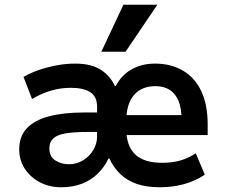

<svg xmlns="http://www.w3.org/2000/svg" viewBox="-20 -779 946 809"><path d="M237 10Q188 10 148 -11Q108 -32 84.5 -68Q61 -104 61 -150Q61 -205 93.5 -239Q126 -273 187 -289Q248 -305 332 -305H414V-223H348Q295 -223 259 -217.5Q223 -212 205.5 -196.5Q188 -181 188 -154Q188 -119 213 -103Q238 -87 270 -87Q304 -87 331 -104Q358 -121 373.5 -147.5Q389 -174 389 -203V-330Q389 -372 360.5 -390.5Q332 -409 278 -409Q236 -409 196 -397.5Q156 -386 115 -362L79 -455Q111 -473 146.5 -485Q182 -497 220.5 -504Q259 -511 297 -511Q364 -511 404 -485.5Q444 -460 464 -417H468Q492 -463 535 -487Q578 -511 633 -511Q701 -511 751.5 -481Q802 -451 828.5 -394Q855 -337 855 -256V-210H488V-294H762L745 -275Q745 -322 732.5 -353Q720 -384 695.5 -400Q671 -416 635 -416Q577 -416 544.5 -378.5Q512 -341 512 -267V-237Q512 -165 549 -129Q586 -93 663 -93Q705 -93 739 -102.5Q773 -112 805 -133L843 -43Q803 -16 755 -3Q707 10 654 10Q597 10 556.5 -4Q516 -18 487.5 -45Q459 -72 441 -111H437Q420 -75 392 -47.5Q364 -20 325.5 -5Q287 10 237 10ZM407 -561 500 -759H643L509 -561Z"/></svg>

Font: Nunito Sans 7pt SemiCondensed
Style: Bold
Weight: 700
Width: 4
Designer: Vernon Adams
Foundry: Vernon Adams
Version: Version 3.101;gftools[0.9.27]